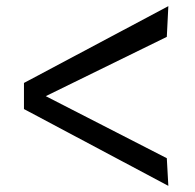

<svg xmlns="http://www.w3.org/2000/svg" viewBox="-20 -589 636 625"><path d="M523 -74 528 16 58 -234V-319L528 -569L523 -469L129 -276Z"/></svg>

Font: Farro Light
Style: Regular
Weight: 300
Designer: Aceler Chua
Foundry: Grayscale Limited
Version: Version 1.101